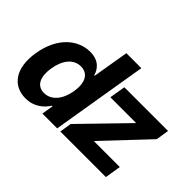

<svg xmlns="http://www.w3.org/2000/svg" viewBox="-125 -1043 1368 1368"><g transform="rotate(45 559.5 -359.0)"><path d="M215.2 8.9C302.9 8.9 357.2 -41.9 385.7 -87.4H392L377.5 0H526.6L647.4 -727.3H496.4L450.6 -453.8H446C433.6 -498.2 398.8 -552.6 307.5 -552.6C187.5 -552.6 71 -459.5 40.1 -272C9.9 -89.5 90.6 8.9 215.2 8.9ZM195 -272.7C210.2 -367.2 259.9 -432.2 334.5 -432.2C408 -432.2 440 -370 424 -272.7C408 -175.4 354.4 -111.5 282 -111.5C207 -111.5 179 -177.6 195 -272.7ZM558.2 0H1017.4L1036.9 -120.7H777L778.4 -124.6L1082.7 -447.1L1098.4 -545.5H658L637.8 -424.7H895.6L894.2 -420.8L572.8 -90.2Z"/></g></svg>

Font: Margiela Sans
Style: Bold Italic
Weight: 700
Italic angle: -9.39999°
Designer: Stefan Endress, Andreas Faust
Version: Version 1.100;FEAKit 1.0